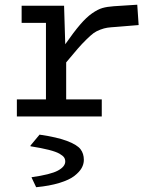

<svg xmlns="http://www.w3.org/2000/svg" viewBox="-20 -489 654 806"><path d="M50.8 -71.8H172.9V-393.1H70.8V-464.8H249L253.9 -303.2Q290 -355 316.4 -385.7Q342.8 -416.5 366.7 -433.1Q390.6 -449.7 409.9 -455.3Q429.2 -460.9 458 -462.9L556.2 -469.2L562 -383.8L466.8 -376Q443.4 -374.5 430.2 -372.6Q417 -370.6 400.4 -364.3Q383.8 -357.9 372.8 -349.9Q361.8 -341.8 343 -323.5Q324.2 -305.2 306.2 -284.4Q288.1 -263.7 257.8 -227.1V-71.8H407.2V0H50.8ZM131.8 296.9 112.8 256.8V254.9Q192.4 243.7 223.1 227.1Q253.9 210.4 253.9 189Q253.9 179.2 249 171.9Q244.1 164.6 229.7 156.2Q215.3 147.9 184.8 140.1Q154.3 132.3 107.9 125V122.1L146 76.2Q220.2 86.9 262.2 103Q304.2 119.1 318.1 137.5Q332 155.8 332 182.1Q332 199.7 322.8 216.3Q313.5 232.9 292.2 249.5Q271 266.1 229.7 278.8Q188.5 291.5 131.8 296.9Z"/></svg>

Font: IntelOne Mono
Style: Regular
Weight: 400
Designer: Fred Shallcrass
Foundry: Frere-Jones Type LLC
Version: Version 1.200;hotconv 1.1.0;makeotfexe 2.6.0;FJTRelease1.2